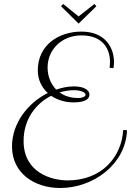

<svg xmlns="http://www.w3.org/2000/svg" viewBox="-20 -864 675 960"><path d="M169 -512C169 -466 188 -427 219 -399C120 -350 40 -248 40 -132C40 3 153 76 281 76C447 76 609 -43 615 -213L596 -214C588 -78 488 38 318 38C240 38 98 1 98 -159C98 -269 160 -347 236 -385C267 -364 306 -352 348 -352C372 -352 427 -355 427 -391C427 -417 394 -432 350 -432C320 -432 290 -426 261 -416C234 -444 218 -482 218 -527C218 -616 289 -687 387 -687C499 -687 530 -614 530 -555C530 -538 528 -525 528 -525L547 -523C547 -524 550 -536 550 -554C550 -621 510 -706 387 -706C276 -706 169 -641 169 -512ZM350 -413C386 -413 408 -401 408 -391C408 -382 394 -374 370 -374C334 -374 302 -384 278 -402C302 -409 326 -413 350 -413ZM452 -844 373 -782 296 -844 285 -833 373 -746 462 -833Z"/></svg>

Font: Clicker Script
Style: Regular
Weight: 400
Designer: Astigmatic (AOETI)
Foundry: Astigmatic (AOETI)
Version: Version 1.000